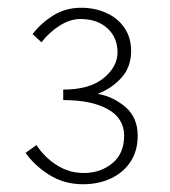

<svg xmlns="http://www.w3.org/2000/svg" viewBox="-20 -913 437 495"><path d="M194 -438Q145 -438 106.5 -462.5Q68 -487 46 -519L74 -539Q94 -508 126 -487.5Q158 -467 196 -467Q239 -467 269.5 -492Q300 -517 300 -563Q300 -608 258 -631.5Q216 -655 143 -655V-682Q211 -682 247 -711.5Q283 -741 283 -778Q283 -816 257 -840Q231 -864 187 -864Q161 -864 134 -847Q107 -830 87 -804L64 -825Q85 -853 117 -873Q149 -893 189 -893Q225 -893 254.5 -879.5Q284 -866 301 -841Q318 -816 318 -781Q318 -740 293 -712.5Q268 -685 232 -671Q272 -664 303.5 -637Q335 -610 335 -563Q335 -524 316.5 -496Q298 -468 266 -453Q234 -438 194 -438Z"/></svg>

Font: Noto Sans TC
Style: Regular
Weight: 100
Designer: Ryoko NISHIZUKA 西塚涼子 (kana, bopomofo & ideographs); Paul D. Hunt (Latin, Greek & Cyrillic); Sandoll Communications 산돌커뮤니
Foundry: Adobe
Version: Version 2.004;hotconv 1.0.118;makeotfexe 2.5.65603